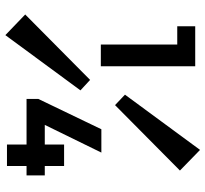

<svg xmlns="http://www.w3.org/2000/svg" viewBox="-45 -707 766 716"><g transform="rotate(90 338.0 -349.0)"><path d="M278 -302 317 -266 111 14 34 -60ZM372 -395 333 -432 539 -712 616 -637ZM146 -342V-694H227V-342ZM78 -627V-694H222V-627ZM349 -109 462 -344H549L434 -109ZM349 -65V-109L372 -133H634V-65ZM519 8V-205H599V8Z"/></g></svg>

Font: Outfit Thin
Style: Regular
Weight: 400
Version: Version 1.100;gftools[0.9.27]